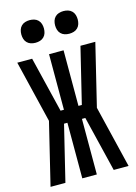

<svg xmlns="http://www.w3.org/2000/svg" viewBox="-139 -1025 778 1098"><g transform="rotate(-15 250.0 -476.0)"><path d="M19 0 108 -367 19 -735H107L187 -406H207V-735H293V-406H313L393 -735H481L392 -368L481 0H393L313 -329H293V0H207V-329H187L107 0ZM350 -818Q336 -818 323 -822Q310 -826 300.5 -835.5Q291 -845 287 -858Q283 -871 283 -885Q283 -899 287 -912Q291 -925 300.5 -934.5Q310 -944 323 -948Q336 -952 350 -952Q364 -952 377 -948Q390 -944 399.5 -934.5Q409 -925 413 -912Q417 -899 417 -885Q417 -871 413 -858Q409 -845 399.5 -835.5Q390 -826 377 -822Q364 -818 350 -818ZM150 -818Q136 -818 123 -822Q110 -826 100.5 -835.5Q91 -845 87 -858Q83 -871 83 -885Q83 -899 87 -912Q91 -925 100.5 -934.5Q110 -944 123 -948Q136 -952 150 -952Q164 -952 177 -948Q190 -944 199.5 -934.5Q209 -925 213 -912Q217 -899 217 -885Q217 -871 213 -858Q209 -845 199.5 -835.5Q190 -826 177 -822Q164 -818 150 -818Z"/></g></svg>

Font: Iosevka SS10 Medium
Style: Regular
Weight: 500
Monospace: yes
Designer: Belleve Invis
Foundry: Belleve Invis
Version: Version 28.0.6; ttfautohint (v1.8.4)